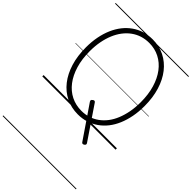

<svg xmlns="http://www.w3.org/2000/svg" viewBox="-472 -1284 2053 2053"><g transform="rotate(45 554.0 -257.5)"><path d="M835 198Q824 206 816 205.5Q808 205 801 197L551 -169Q545 -179 546.5 -186.5Q548 -194 560 -203Q570 -211 578.5 -210.5Q587 -210 594 -200L842 166Q848 175 846.5 183Q845 191 835 198ZM556 19Q456 19 374 -21.5Q292 -62 233 -137Q174 -212 142 -316.5Q110 -421 110 -549Q110 -634 124.5 -709Q139 -784 166.5 -847Q194 -910 233 -959.5Q272 -1009 322 -1044Q372 -1079 430.5 -1097Q489 -1115 556 -1115Q655 -1115 736 -1074.5Q817 -1034 875.5 -959.5Q934 -885 966 -780.5Q998 -676 998 -549Q998 -463 983.5 -388Q969 -313 942 -249.5Q915 -186 876 -136.5Q837 -87 787.5 -52.5Q738 -18 680 0.5Q622 19 556 19ZM556 -35Q613 -35 663 -51Q713 -67 756 -98Q799 -129 833 -173.5Q867 -218 890.5 -275.5Q914 -333 927 -401.5Q940 -470 940 -549Q940 -666 912 -760.5Q884 -855 833 -922.5Q782 -990 711.5 -1026Q641 -1062 556 -1062Q498 -1062 447.5 -1046Q397 -1030 353.5 -998.5Q310 -967 276 -922.5Q242 -878 218 -821Q194 -764 181 -695.5Q168 -627 168 -549Q168 -431 196.5 -336Q225 -241 276.5 -173.5Q328 -106 399 -70.5Q470 -35 556 -35ZM0 590H1108V600H0ZM0 -20H1108V0H0ZM0 -505H1108V-500H0ZM0 -1110H1108V-1100H0Z"/></g></svg>

Font: Playwrite FR Moderne Guides
Style: Regular
Weight: 400
Designer: Veronika Burian, José Scaglione
Foundry: TypeTogether
Version: Version 1.003